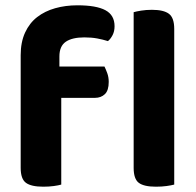

<svg xmlns="http://www.w3.org/2000/svg" viewBox="-20 -697 739 724"><path d="M204 -446H374Q379 -436 384.5 -421Q390 -406 390 -388Q390 -356 375.5 -342Q361 -328 338 -328H211V-1Q201 2 183 4.5Q165 7 143 7Q98 7 78 -7.5Q58 -22 58 -64V-489Q58 -538 74.5 -574Q91 -610 120 -632.5Q149 -655 188 -666Q227 -677 272 -677Q343 -677 377.5 -658.5Q412 -640 412 -598Q412 -579 404.5 -564.5Q397 -550 387 -542Q368 -548 346.5 -552Q325 -556 298 -556Q252 -556 228 -539.5Q204 -523 204 -484ZM568 7Q523 7 503.5 -7.5Q484 -22 484 -64V-651Q494 -654 512.5 -657Q531 -660 553 -660Q597 -660 617 -645Q637 -630 637 -588V-1Q626 2 608 4.5Q590 7 568 7Z"/></svg>

Font: Baloo Thambi 2
Style: Bold
Weight: 700
Designer: Aadarsh Rajan and Ek Type
Foundry: Ek Type
Version: Version 1.640;hotconv 1.0.111;makeotfexe 2.5.65597; ttfautoh